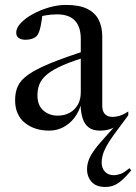

<svg xmlns="http://www.w3.org/2000/svg" viewBox="-20 -522 554 782"><path d="M502.5 -52.5 445 25Q423.5 54.5 412.5 75.5Q401.5 96.5 397.8 111.8Q394 127 394 140Q394 162.5 407.2 177Q420.5 191.5 443 191.5Q456.5 191.5 471.2 186.2Q486 181 507 163L514.5 172Q492.5 198.5 475.5 213Q458.5 227.5 442.8 233.5Q427 239.5 408.5 239.5Q372 239.5 353.2 218.8Q334.5 198 334.5 167Q334.5 151 340 133.8Q345.5 116.5 361 93.8Q376.5 71 405.5 39.5L458 -19.5L462 -15Q442 0.5 424 5.2Q406 10 387 10Q358.5 10 341.5 -2.8Q324.5 -15.5 316.8 -39.5Q309 -63.5 308 -97L310 -98Q302 -67 283.2 -42.5Q264.5 -18 238 -4Q211.5 10 180 10Q120.5 10 81 -22Q41.5 -54 41.5 -114.5Q41.5 -146.5 52.8 -171.2Q64 -196 95.5 -218.2Q127 -240.5 186.2 -264.8Q245.5 -289 341 -319.5L347 -295Q279 -275 236.8 -256.5Q194.5 -238 172 -219.2Q149.5 -200.5 141 -179.8Q132.5 -159 132.5 -134Q132.5 -93 156.5 -72Q180.5 -51 215 -51Q242.5 -51 263.5 -62.5Q284.5 -74 296.8 -95.2Q309 -116.5 309 -146V-364.5Q309 -412.5 285.2 -438Q261.5 -463.5 212 -463.5Q189.5 -463.5 166 -459.5Q142.5 -455.5 127.5 -448L153.5 -468.5Q151 -442.5 145.5 -415.2Q140 -388 130.5 -376.5Q123.5 -368.5 110.8 -364.2Q98 -360 84 -360Q67 -360 56.5 -367.2Q46 -374.5 46 -389Q46 -408.5 65 -428.5Q84 -448.5 114.2 -465Q144.5 -481.5 180 -491.8Q215.5 -502 248.5 -502Q302.5 -502 334.8 -486.2Q367 -470.5 381.8 -441.5Q396.5 -412.5 396.5 -373V-92Q396.5 -75.5 401.8 -65.5Q407 -55.5 416.2 -50.8Q425.5 -46 438 -46Q453.5 -46 469.5 -51.2Q485.5 -56.5 502.5 -68Z"/></svg>

Font: Newsreader 60pt
Style: Regular
Weight: 400
Designer: Hugues Gentile
Foundry: Production Type
Version: Version 1.003